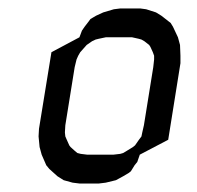

<svg xmlns="http://www.w3.org/2000/svg" viewBox="-20 -432 463 452"><path d="M70.8 -110.8 71.8 -128.9 101.1 -309.1 167 -344.2 172.9 -359.9 179.2 -369.1 189 -381.8 192.9 -387.2 206.1 -395 223.1 -402.8 248 -410.2 263.2 -412.1H310.1L324.2 -410.2L347.2 -402.8L359.9 -395L381.8 -377.9L387.2 -369.1L398.9 -344.2L403.8 -326.2L404.8 -300.8V-283.2L376 -103L309.1 -67.9L303.2 -50.8L296.9 -43L288.1 -28.8L283.2 -24.9L270 -17.1L252.9 -7.8L229 -2L212.9 0H167L150.9 -2L129.9 -7.8L115.2 -17.1L96.2 -34.2L88.9 -43L78.1 -67.9L73.2 -85.9ZM132.8 -120.1 133.8 -110.8 137.2 -103 143.1 -89.8 146 -85.9 155.8 -77.1 162.1 -71.8 169.9 -69.8 185.1 -67.9H247.1L263.2 -69.8L270 -71.8L278.8 -77.1L293 -85.9L297.9 -89.8L307.1 -103L313 -110.8L314.9 -120.1L318.8 -137.2L340.8 -273.9L342.8 -292V-300.8L339.8 -309.1L334 -321.8L331.1 -326.2L319.8 -335L313 -338.9L306.2 -340.8L291 -344.2H229L212.9 -340.8L205.1 -338.9L196.8 -335L184.1 -326.2L180.2 -321.8L168.9 -309.1L164.1 -300.8L160.2 -292L155.8 -273.9L133.8 -137.2Z"/></svg>

Font: Petahja
Style: Italic
Weight: 400
Designer: T. Christopher White
Version: Version 1.1